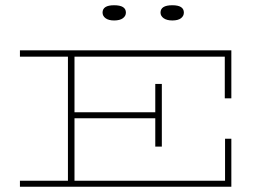

<svg xmlns="http://www.w3.org/2000/svg" viewBox="-20 -712 1012 732"><path d="M56 0V-23H239V-496H56V-520H862V-337H837V-496H264V-284H572V-392H597V-153H572V-261H264V-23H838V-183H862V0ZM637 -634Q616 -634 604 -642.5Q592 -651 592 -664Q592 -692 637 -692Q681 -692 681 -664Q681 -651 670 -642.5Q659 -634 637 -634ZM415 -634Q394 -634 382.5 -642.5Q371 -651 371 -664Q371 -692 415 -692Q460 -692 460 -664Q460 -651 448.5 -642.5Q437 -634 415 -634Z"/></svg>

Font: Padyakke Expanded One
Style: Regular
Weight: 400
Designer: James Puckett
Foundry: Dunwich Type Founders
Version: Version 1.500; ttfautohint (v1.8.4.7-5d5b)